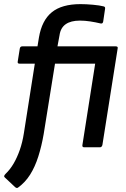

<svg xmlns="http://www.w3.org/2000/svg" viewBox="-32 -715 614 932"><path d="M235 -406 180 -64Q170 -6 154 44.5Q138 95 114 133Q90 171 55 196Q49 200 41 193L-9 146Q-13 143 -11.5 138.5Q-10 134 -5 129Q17 108 34 79Q51 50 64 13Q77 -24 84 -69L137 -406H63Q52 -406 54 -416L64 -479Q66 -490 76 -490H150L157 -533Q171 -616 219.5 -655.5Q268 -695 359 -695Q386 -695 419 -692Q452 -689 471 -684Q480 -682 478 -672L469 -611Q467 -599 457 -601Q432 -607 406 -611Q380 -615 356 -615Q312 -615 287 -597.5Q262 -580 257 -544L247 -490H530Q542 -490 539 -479L465 -11Q462 0 453 0H377Q366 0 368 -11L430 -406Z"/></svg>

Font: Sofia Sans SemiBold
Style: Italic
Weight: 600
Italic angle: -9°
Designer: Botio Nikoltchev, Ani Petrova
Foundry: lettersoup
Version: Version 4.100-B